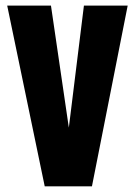

<svg xmlns="http://www.w3.org/2000/svg" viewBox="-20 -657 476 677"><path d="M137.7 0 5.4 -637.2H159.7L222.7 -207L275.9 -637.2H430.2L304.2 0Z"/></svg>

Font: Oswald-Bold
Style: Bold
Weight: 700
Designer: vernon adams
Foundry: vernon adams
Version: Version 2.002; ttfautohint (v0.92.18-e454-dirty) -l 8 -r 50 